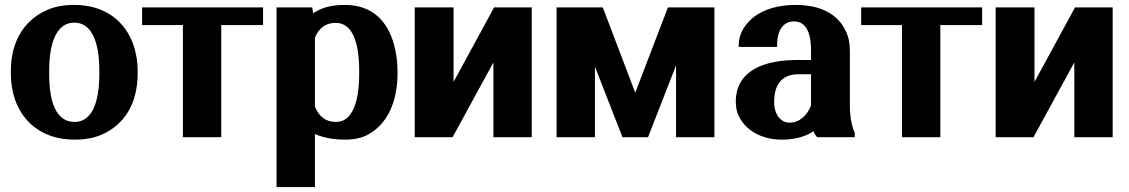

<svg xmlns="http://www.w3.org/2000/svg" viewBox="-20 -558 4591 781"><path d="M24 -259C24 -220 30 -186 41 -153C74 -59 155 10 283 10C324 10 361 4 393 -10C484 -49 540 -135 540 -259V-269C540 -308 534 -342 523 -375C490 -469 410 -538 282 -538C241 -538 205 -532 173 -518C82 -479 24 -393 24 -269ZM180 -257V-271C180 -379 208 -466 282 -466C356 -466 384 -381 384 -271V-257C384 -147 357 -62 283 -62C207 -62 180 -146 180 -257Z M558 -456H724V0H880V-456H1050V-528H558Z M1105 203H1261V-13C1290 0 1330 10 1384 10C1418 10 1450 4 1476 -10C1555 -52 1597 -143 1597 -259V-270C1597 -310 1591 -346 1582 -379C1557 -468 1498 -538 1383 -538C1325 -538 1286 -526 1254 -504L1250 -528H1105ZM1261 -125V-405C1277 -442 1302 -465 1346 -465C1417 -465 1441 -377 1441 -272V-257C1441 -152 1417 -62 1347 -62C1303 -62 1277 -85 1261 -125Z M1667 0H1821L1987 -304V0H2143V-528H1990L1825 -225V-528H1667Z M2244 0H2400V-287L2512 0H2616L2730 -292V0H2886V-528H2697L2564 -181L2432 -528H2244Z M2973 -144C2973 -121 2977 -101 2987 -82C3015 -28 3077 10 3160 10C3217 10 3259 -4 3289 -24C3293 -15 3297 -7 3304 0H3457V-18C3443 -49 3437 -85 3437 -132V-350C3437 -381 3432 -409 3420 -432C3388 -501 3317 -538 3217 -538C3147 -538 3090 -521 3049 -491C3016 -466 2985 -426 2985 -374V-367H3141V-374C3141 -440 3170 -471 3209 -471C3255 -471 3279 -432 3279 -353V-314H3224C3089 -314 2973 -272 2973 -144ZM3129 -143C3129 -227 3172 -256 3229 -256H3279V-129C3263 -88 3232 -59 3191 -59C3158 -59 3129 -90 3129 -143Z M3483 -456H3649V0H3805V-456H3975V-528H3483Z M4030 0H4184L4350 -304V0H4506V-528H4353L4188 -225V-528H4030Z"/></svg>

Font: Aerodynamic
Style: Bd
Weight: 500
Designer: Google
Version: Version 2.000980; 2014